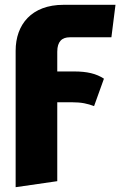

<svg xmlns="http://www.w3.org/2000/svg" viewBox="-20 -553 500 798"><path d="M270 -398H443L460 -533H244C111 -533 45 -451 45 -342V225L218 200V-128H278C320 -128 344 -122 371 -112L412 -226C380 -247 342 -256 288 -256H218V-338C218 -381 238 -398 270 -398Z"/></svg>

Font: Fira Sans ExtraBold
Style: Regular
Weight: 800
Designer: bBox Type GmbH & Carrois Corporate GbR & Edenspiekermann AG
Foundry: bBox Type GmbH & Carrois Corporate GbR & Edenspiekermann AG
Version: Version 4.300;PS 004.300;hotconv 1.0.88;makeotf.lib2.5.64775